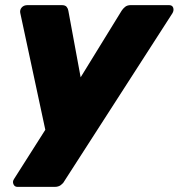

<svg xmlns="http://www.w3.org/2000/svg" viewBox="-20 -540 698 750"><path d="M48 190Q37 190 32.5 179.5Q28 169 35 159L157 -33L59 -490Q57 -502 65 -511Q73 -520 88 -520H221Q235 -520 240.5 -513Q246 -506 247 -498L295 -238L455 -498Q460 -506 468.5 -513Q477 -520 491 -520H640Q653 -520 656.5 -510Q660 -500 654 -489L231 168Q227 176 217.5 183Q208 190 194 190Z"/></svg>

Font: Rubik Light ExtraBold
Style: Italic
Weight: 800
Italic angle: -12°
Version: Version 2.104